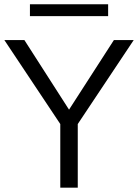

<svg xmlns="http://www.w3.org/2000/svg" viewBox="-20 -860 633 880"><path d="M475.6 -840.3V-786.1H117.2V-840.3ZM502 -676.3H592.8L336.4 -291.5V0H256.3V-291.5L0 -676.3H91.8L296.4 -357.4Z"/></svg>

Font: Estedad-FD Regular
Style: FD-Regular
Weight: 400
Designer: Amin Abedi
Version: Version 7.3